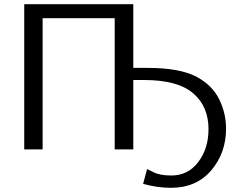

<svg xmlns="http://www.w3.org/2000/svg" viewBox="-20 -715 1134 919"><path d="M96 0V-695H618V-390H687Q839 -390 920 -348Q995 -308 1028.5 -241Q1062 -174 1062 -99Q1062 17 991 100.5Q920 184 798 184Q734 184 665 165L684 94Q713 109 722.5 113Q732 117 752 121Q772 125 800 125Q880 125 929 60.5Q978 -4 978 -97Q978 -206 904 -269Q830 -332 670 -332H618V0H529V-628H184V0Z"/></svg>

Font: Coval
Style: Light
Weight: 300
Foundry: Context Ltd
Version: Version 001.000